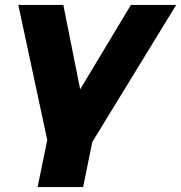

<svg xmlns="http://www.w3.org/2000/svg" viewBox="-20 -562 732 776"><path d="M316 194H132L171 4L54 -542H236L304 -201L509 -542H692L353 12Z"/></svg>

Font: Argentum Sans
Style: Bold Italic
Weight: 700
Italic angle: -11°
Designer: Julieta Ulanovsky (font), Cristiano Sobral (main changes and remaster)
Foundry: Julieta Ulanovsky (font), Cristiano Sobral (main changes and remaster)
Version: Version 2.007;June 15, 2022;FontCreator 14.0.0.2814 64-bit; 